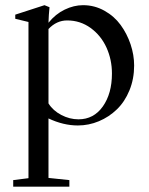

<svg xmlns="http://www.w3.org/2000/svg" viewBox="-20 -466 566 731"><path d="M30.3 244.6V219.7L88.4 212.4V-382.3L38.1 -394.5V-410.2L149.4 -446.3L168.5 -438.5Q165.5 -410.2 164.6 -379.4Q191.4 -412.6 226.3 -429.4Q261.2 -446.3 296.4 -446.3Q339.8 -446.3 377.4 -425.3Q415 -404.3 439.2 -371.1Q463.4 -337.9 477.1 -297.4Q490.7 -256.8 490.7 -216.8Q490.7 -165.5 472.9 -122.1Q455.1 -78.6 425 -49.6Q395 -20.5 356.4 -4.4Q317.9 11.7 276.4 11.7Q221.2 11.7 164.6 -15.1V211.4L244.1 219.7V244.6ZM235.8 -388.2Q195.3 -388.2 164.6 -355.5V-72.3Q181.6 -44.9 213.4 -28.3Q245.1 -11.7 278.8 -11.7Q336.9 -11.7 371.6 -60.8Q406.2 -109.9 406.2 -186Q406.2 -238.8 385.5 -284.7Q364.7 -330.6 325.2 -359.4Q285.6 -388.2 235.8 -388.2Z"/></svg>

Font: Elstob
Style: Regular
Weight: 400
Designer: Peter S. Baker
Version: Version 1.015